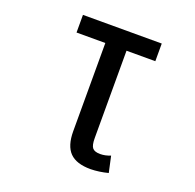

<svg xmlns="http://www.w3.org/2000/svg" viewBox="-160 -900 1320 1297"><g transform="rotate(20 500.0 -251.0)"><path d="M425.8 -605.5H218.8V-732.4H785.2V-605.5H578.1V22.5Q578.1 75.2 593.8 93.3Q609.4 111.3 648.4 111.3Q685.5 111.3 722.7 95.7L748 211.9Q683.6 228.5 623 229.5Q520.5 229.5 473.1 181.2Q425.8 132.8 425.8 28.3Z"/></g></svg>

Font: GenEi Gothic M Regular
Style: Bold
Weight: 700
Designer: o_tamon (Modified); [Source Han Sans]
Ryoko NISHIZUKA  (kana & ideographs); Paul D. Hunt (Latin, Greek & Cyrillic); Wenl
Version: Version 1.1a;Original Version 1.004